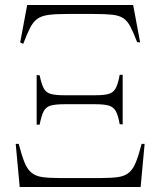

<svg xmlns="http://www.w3.org/2000/svg" viewBox="-20 -750 643 770"><path d="M73 -574 61 -580 89 -730H514L542 -580L530 -581Q515 -620 503 -643Q491 -666 474.5 -677Q458 -688 430 -691Q402 -694 356 -694H247Q201 -694 173 -690Q145 -686 128.5 -673.5Q112 -661 100 -637Q88 -613 73 -574ZM127 -250V-449L139 -448Q146 -414 155 -396.5Q164 -379 183 -373.5Q202 -368 237 -368H362Q398 -368 416.5 -373.5Q435 -379 444.5 -397Q454 -415 460 -450H472V-251L460 -252Q454 -287 444.5 -304Q435 -321 416.5 -326.5Q398 -332 362 -332H237Q202 -332 183 -326.5Q164 -321 155 -303.5Q146 -286 139 -250ZM59 0 43 -173H55Q67 -127 78 -99.5Q89 -72 105.5 -58Q122 -44 148.5 -40Q175 -36 218 -36H385Q428 -36 454.5 -40Q481 -44 497.5 -58Q514 -72 525 -99.5Q536 -127 548 -173H560L544 0Z"/></svg>

Font: Literata 72pt ExtraLight
Style: Regular
Weight: 200
Designer: Latin by Veronika Burian and Jose Scaglione. Greek by Irene Vlachou. Cyrillic by Vera Evstafieva.
Foundry: TypeTogether
Version: Version 3.002